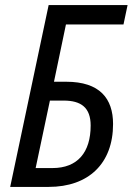

<svg xmlns="http://www.w3.org/2000/svg" viewBox="-20 -734 521 754"><path d="M20 0H171C328 0 424 -92 424 -247C424 -347 372 -413 240 -413H192L239 -638H465L481 -714H171ZM120 -74 176 -339H230C299 -339 336 -311 336 -241C336 -136 285 -74 186 -74Z"/></svg>

Font: Noto Sans Display SemiCondensed
Style: Italic
Weight: 400
Width: 4
Italic angle: -12°
Designer: Monotype Design Team
Foundry: Monotype Imaging Inc.
Version: Version 1.900